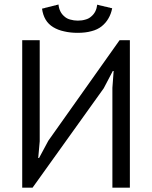

<svg xmlns="http://www.w3.org/2000/svg" viewBox="-20 -870 705 890"><path d="M501 0Q521.5 0 582 0Q582 -170.9 582 -683.6Q570.3 -683.6 534.2 -683.6Q452.1 -567.4 204.1 -217.8Q193.4 -197.3 161.1 -137.7Q160.2 -137.7 157.2 -137.7Q159.2 -157.2 164.1 -214.8Q164.1 -332 164.1 -683.6Q143.6 -683.6 83 -683.6Q83 -512.7 83 0Q94.7 0 130.9 0Q213.9 -115.2 460.9 -460.9Q471.7 -480.5 502.9 -541Q503.9 -541 506.8 -541Q504.9 -521.5 501 -462.9Q501 -346.7 501 0ZM174.8 -830.1Q178.7 -800.8 191.4 -779.3Q204.1 -757.8 226.6 -744.1Q249 -730.5 277.3 -724.6Q305.7 -717.8 339.8 -717.8Q377 -717.8 404.3 -725.6Q431.6 -732.4 451.2 -748Q470.7 -763.7 482.4 -784.2Q495.1 -805.7 500 -832Q500 -832 499 -832Q499 -832 498 -832Q498 -832 497.1 -832Q497.1 -832 496.1 -833Q496.1 -833 495.1 -833Q495.1 -833 494.1 -833Q494.1 -833 493.2 -833Q493.2 -833 492.2 -833Q492.2 -833 491.2 -834Q491.2 -834 491.2 -834Q491.2 -834 490.2 -834Q490.2 -834 489.3 -834Q489.3 -834 488.3 -835Q488.3 -835 487.3 -835Q487.3 -835 486.3 -835Q486.3 -835 485.4 -835Q485.4 -835 484.4 -835Q484.4 -835 483.4 -835.9Q483.4 -835.9 482.4 -835.9Q482.4 -835.9 482.4 -835.9Q482.4 -835.9 481.4 -835.9Q480.5 -835.9 479.5 -836.9Q479.5 -836.9 478.5 -836.9Q478.5 -836.9 477.5 -836.9Q477.5 -836.9 477.5 -836.9Q477.5 -836.9 475.6 -837.9Q475.6 -837.9 474.6 -837.9Q474.6 -837.9 474.6 -837.9Q474.6 -837.9 473.6 -837.9Q472.7 -837.9 471.7 -838.9Q471.7 -838.9 470.7 -838.9Q470.7 -838.9 470.7 -838.9Q470.7 -838.9 469.7 -838.9Q469.7 -838.9 468.8 -838.9Q468.8 -838.9 468.8 -838.9Q468.8 -838.9 466.8 -839.8Q466.8 -839.8 466.8 -839.8Q466.8 -839.8 464.8 -839.8Q464.8 -839.8 463.9 -839.8Q463.9 -839.8 462.9 -840.8Q462.9 -840.8 462.9 -840.8Q462.9 -840.8 461.9 -840.8Q461.9 -840.8 460.9 -840.8Q460.9 -840.8 460.9 -840.8Q460.9 -840.8 459 -841.8Q459 -841.8 458 -841.8Q458 -841.8 458 -841.8Q457 -841.8 456.1 -841.8Q456.1 -841.8 455.1 -842.8Q455.1 -842.8 455.1 -842.8Q455.1 -842.8 454.1 -842.8Q454.1 -842.8 453.1 -842.8Q453.1 -842.8 452.1 -842.8Q452.1 -842.8 452.1 -842.8Q451.2 -842.8 450.2 -843.8Q450.2 -843.8 450.2 -843.8Q450.2 -843.8 449.2 -843.8Q449.2 -843.8 448.2 -843.8Q448.2 -843.8 447.3 -843.8Q447.3 -843.8 446.3 -844.7Q446.3 -844.7 446.3 -844.7Q446.3 -844.7 444.3 -844.7Q444.3 -844.7 444.3 -844.7Q443.4 -844.7 442.4 -845.7Q442.4 -845.7 441.4 -845.7Q441.4 -845.7 441.4 -845.7Q440.4 -845.7 439.5 -845.7Q439.5 -845.7 438.5 -846.7Q438.5 -846.7 438.5 -846.7Q438.5 -846.7 437.5 -846.7Q437.5 -846.7 436.5 -846.7Q436.5 -846.7 435.5 -846.7Q435.5 -846.7 434.6 -847.7Q434.6 -847.7 433.6 -847.7Q433.6 -847.7 432.6 -847.7Q432.6 -847.7 431.6 -847.7Q431.6 -847.7 430.7 -848.6Q428.7 -831.1 421.9 -817.4Q415 -803.7 403.3 -793.9Q391.6 -783.2 376 -779.3Q360.4 -774.4 340.8 -774.4Q322.3 -774.4 305.7 -779.3Q290 -783.2 278.3 -793.9Q266.6 -803.7 259.8 -817.4Q252.9 -831.1 251 -849.6Q251 -849.6 250 -848.6Q250 -848.6 249 -848.6Q249 -848.6 248 -848.6Q248 -848.6 247.1 -847.7Q247.1 -847.7 246.1 -847.7Q246.1 -847.7 245.1 -847.7Q245.1 -847.7 243.2 -846.7Q243.2 -846.7 242.2 -846.7Q242.2 -846.7 241.2 -846.7Q241.2 -846.7 240.2 -846.7Q240.2 -846.7 239.3 -845.7Q239.3 -845.7 238.3 -845.7Q238.3 -845.7 237.3 -845.7Q237.3 -845.7 237.3 -845.7Q237.3 -845.7 236.3 -844.7Q236.3 -844.7 235.4 -844.7Q235.4 -844.7 234.4 -844.7Q234.4 -844.7 233.4 -844.7Q233.4 -844.7 232.4 -844.7Q232.4 -844.7 231.4 -843.8Q231.4 -843.8 230.5 -843.8Q230.5 -843.8 230.5 -843.8Q230.5 -843.8 229.5 -843.8Q229.5 -843.8 227.5 -842.8Q227.5 -842.8 226.6 -842.8Q226.6 -842.8 225.6 -842.8Q225.6 -842.8 225.6 -842.8Q224.6 -842.8 223.6 -841.8Q223.6 -841.8 222.7 -841.8Q222.7 -841.8 222.7 -841.8Q221.7 -841.8 220.7 -841.8Q220.7 -841.8 219.7 -840.8Q219.7 -840.8 219.7 -840.8Q219.7 -840.8 217.8 -840.8Q217.8 -840.8 216.8 -840.8Q216.8 -840.8 216.8 -839.8Q216.8 -839.8 214.8 -839.8Q214.8 -839.8 213.9 -839.8Q213.9 -839.8 212.9 -839.8Q212.9 -839.8 211.9 -838.9Q211.9 -838.9 210.9 -838.9Q210.9 -838.9 210 -838.9Q210 -838.9 209 -838.9Q209 -838.9 208 -837.9Q208 -837.9 207 -837.9Q207 -837.9 207 -837.9Q206.1 -837.9 205.1 -837.9Q205.1 -837.9 204.1 -836.9Q204.1 -836.9 204.1 -836.9Q204.1 -836.9 202.1 -836.9Q202.1 -836.9 201.2 -835.9Q201.2 -835.9 201.2 -835.9Q201.2 -835.9 199.2 -835.9Q199.2 -835.9 198.2 -835.9Q198.2 -835.9 198.2 -835.9Q198.2 -835.9 196.3 -835Q196.3 -835 196.3 -835Q196.3 -835 195.3 -835Q195.3 -835 194.3 -835Q193.4 -835 192.4 -834Q192.4 -834 191.4 -834Q191.4 -834 190.4 -834Q190.4 -834 189.5 -834Q189.5 -834 188.5 -833Q188.5 -833 187.5 -833Q187.5 -833 186.5 -833Q186.5 -833 185.5 -832Q185.5 -832 184.6 -832Q184.6 -832 183.6 -832Q183.6 -832 182.6 -832Q182.6 -832 181.6 -831.1Q181.6 -831.1 180.7 -831.1Q180.7 -831.1 178.7 -831.1Q178.7 -831.1 177.7 -830.1Q177.7 -830.1 176.8 -830.1Q176.8 -830.1 175.8 -830.1Q175.8 -830.1 174.8 -830.1Z"/></svg>

Font: Aptus Gothic JP
Style: Medium
Weight: 400
Designer: Fuminori Ogawa / Motoya
Version: Version 1